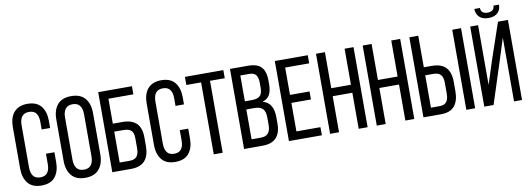

<svg xmlns="http://www.w3.org/2000/svg" viewBox="-63 -1245 4559 1653"><g transform="rotate(-10 2216.0 -418.0)"><path d="M191 -707C164.3 -707 141.2 -702.8 121.5 -694.5C101.8 -686.2 85.5 -674.3 72.5 -659C59.5 -643.7 49.8 -625.2 43.5 -603.5C37.2 -581.8 34 -557.7 34 -531V-169C34 -115.7 46.8 -73 72.5 -41C98.2 -9 137.7 7 191 7C245 7 284.8 -9 310.5 -41C336.2 -73 349 -115.7 349 -169V-256H275V-165C275 -133 268.5 -108.2 255.5 -90.5C242.5 -72.8 221.7 -64 193 -64C165 -64 144.3 -72.8 131 -90.5C117.7 -108.2 111 -133 111 -165V-535C111 -567 117.7 -591.8 131 -609.5C144.3 -627.2 165 -636 193 -636C221.7 -636 242.5 -627.2 255.5 -609.5C268.5 -591.8 275 -567 275 -535V-468H349V-531C349 -584.3 336.2 -627 310.5 -659C284.8 -691 245 -707 191 -707Z M414 -531V-169C414 -115.7 427.2 -73 453.5 -41C479.8 -9 520 7 574 7C628 7 668.3 -9 695 -41C721.7 -73 735 -115.7 735 -169V-531C735 -585 721.7 -627.8 695 -659.5C668.3 -691.2 628 -707 574 -707C520 -707 479.8 -691.2 453.5 -659.5C427.2 -627.8 414 -585 414 -531ZM491 -165V-535C491 -567 497.8 -591.8 511.5 -609.5C525.2 -627.2 546 -636 574 -636C602.7 -636 623.7 -627.2 637 -609.5C650.3 -591.8 657 -567 657 -535V-165C657 -133 650.3 -108.2 637 -90.5C623.7 -72.8 602.7 -64 574 -64C546 -64 525.2 -72.8 511.5 -90.5C497.8 -108.2 491 -133 491 -165Z M969 -411H887V-629H1105V-700H810V0H973C1028.3 0 1069 -14.7 1095 -44C1121 -73.3 1134 -115.3 1134 -170V-247C1134 -303.7 1120.2 -345.2 1092.5 -371.5C1064.8 -397.8 1023.7 -411 969 -411ZM973 -71H887V-341H969C997.7 -341 1019.3 -334.7 1034 -322C1048.7 -309.3 1056 -286 1056 -252V-165C1056 -132.3 1049.3 -108.5 1036 -93.5C1022.7 -78.5 1001.7 -71 973 -71Z M1361 -707C1334.3 -707 1311.2 -702.8 1291.5 -694.5C1271.8 -686.2 1255.5 -674.3 1242.5 -659C1229.5 -643.7 1219.8 -625.2 1213.5 -603.5C1207.2 -581.8 1204 -557.7 1204 -531V-169C1204 -115.7 1216.8 -73 1242.5 -41C1268.2 -9 1307.7 7 1361 7C1415 7 1454.8 -9 1480.5 -41C1506.2 -73 1519 -115.7 1519 -169V-256H1445V-165C1445 -133 1438.5 -108.2 1425.5 -90.5C1412.5 -72.8 1391.7 -64 1363 -64C1335 -64 1314.3 -72.8 1301 -90.5C1287.7 -108.2 1281 -133 1281 -165V-535C1281 -567 1287.7 -591.8 1301 -609.5C1314.3 -627.2 1335 -636 1363 -636C1391.7 -636 1412.5 -627.2 1425.5 -609.5C1438.5 -591.8 1445 -567 1445 -535V-468H1519V-531C1519 -584.3 1506.2 -627 1480.5 -659C1454.8 -691 1415 -707 1361 -707Z M1697 0H1775V-629H1904V-700H1568V-629H1697Z M2119 -700H1962V0H2123C2177.7 0 2218 -14.2 2244 -42.5C2270 -70.8 2283 -111.3 2283 -164V-223C2283 -261.7 2275.8 -294 2261.5 -320C2247.2 -346 2223 -363.7 2189 -373C2219.7 -382.3 2241 -398.5 2253 -421.5C2265 -444.5 2271 -474.7 2271 -512V-545C2271 -597 2259.3 -635.8 2236 -661.5C2212.7 -687.2 2173.7 -700 2119 -700ZM2100 -403H2040V-629H2117C2145 -629 2164.8 -621.5 2176.5 -606.5C2188.2 -591.5 2194 -568.3 2194 -537V-496C2194 -459.3 2186.2 -434.7 2170.5 -422C2154.8 -409.3 2131.3 -403 2100 -403ZM2123 -71H2040V-332H2108C2142 -332 2166.8 -324.5 2182.5 -309.5C2198.2 -294.5 2206 -267.3 2206 -228V-166C2206 -102.7 2178.3 -71 2123 -71Z M2603 -390H2432V-629H2642V-700H2354V0H2642V-71H2432V-320H2603Z M2792 -315H2964V0H3042V-700H2964V-385H2792V-700H2714V0H2792Z M3200 -315H3372V0H3450V-700H3372V-385H3200V-700H3122V0H3200Z M3677 -424H3608V-700H3530V0H3683C3737.7 0 3777.5 -15.2 3802.5 -45.5C3827.5 -75.8 3840 -117.7 3840 -171V-255C3840 -311 3826.8 -353.2 3800.5 -381.5C3774.2 -409.8 3733 -424 3677 -424ZM3982 -700H3905V0H3982ZM3683 -71H3608V-354H3677C3706.3 -354 3728 -346.8 3742 -332.5C3756 -318.2 3763 -294 3763 -260V-167C3763 -135 3756.8 -111 3744.5 -95C3732.2 -79 3711.7 -71 3683 -71Z M4339 -843H4291C4289.7 -823.7 4283.5 -810.3 4272.5 -803C4261.5 -795.7 4247.7 -792 4231 -792C4214.3 -792 4200.7 -795.7 4190 -803C4179.3 -810.3 4173.3 -823.7 4172 -843H4123C4124.3 -812.3 4134.2 -788.3 4152.5 -771C4170.8 -753.7 4197 -745 4231 -745C4265 -745 4291.5 -753.7 4310.5 -771C4329.5 -788.3 4339 -812.3 4339 -843ZM4252 -337 4322 -557V0H4392V-700H4305L4196 -380L4131 -178V-700H4062V0H4143Z"/></g></svg>

Font: Bebas Neue Regular two
Style: Regular2
Weight: 400
Designer: Ryoichi Tsunekawa & LGV (GE)
Foundry: Free Software Foundation, Inc.
Version: Version 1.003 August 13, 2016